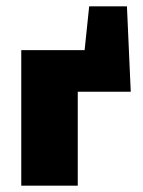

<svg xmlns="http://www.w3.org/2000/svg" viewBox="-20 -585 452 605"><path d="M47 0V-427H225V0ZM143 -296V-427H376L392 -296ZM233 -296 261 -565H380L392 -296Z"/></svg>

Font: Ysabeau Infant Black
Style: Regular
Weight: 900
Designer: Christian Thalmann (Catharsis Fonts)
Version: Version 2.001;gftools[0.9.30]; featfreeze: ss01,ss02,lnum